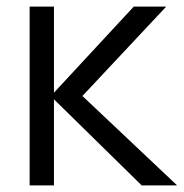

<svg xmlns="http://www.w3.org/2000/svg" viewBox="-20 -560 555 580"><path d="M69.5 -540H143V-280L384 -540H482L229 -270L515 0H408L143 -260V0H69.5Z"/></svg>

Font: Vela Sans
Style: Regular
Weight: 400
Designer: Principal design: Mikhail Sharanda - project Manrope.
Design modification: Ravid Balaliev
Foundry: Mikhail Sharanda
Version: Version 1.001